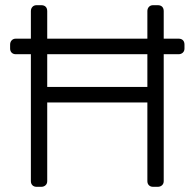

<svg xmlns="http://www.w3.org/2000/svg" viewBox="-20 -720 750 740"><path d="M99 -677Q99 -687 105 -693.5Q111 -700 121 -700H139Q150 -700 156 -694Q162 -688 162 -677V-571H548V-677Q548 -687 554 -693.5Q560 -700 570 -700H588Q599 -700 605 -694Q611 -688 611 -677V-571H668Q679 -571 685 -565Q691 -559 691 -548V-533Q691 -523 684.5 -517Q678 -511 668 -511H611V-22Q611 -12 604.5 -6Q598 0 588 0H570Q560 0 554 -6Q548 -12 548 -22V-325H162V-22Q162 -12 155.5 -6Q149 0 139 0H121Q111 0 105 -6Q99 -12 99 -22V-511H41Q31 -511 25 -517Q19 -523 19 -533V-548Q19 -558 25 -564.5Q31 -571 41 -571H99ZM548 -511H162V-385H548Z"/></svg>

Font: Rubik
Style: Regular
Weight: 300
Designer: Hubert & Fischer
Foundry: Hubert & Fischer
Version: Version 1.100